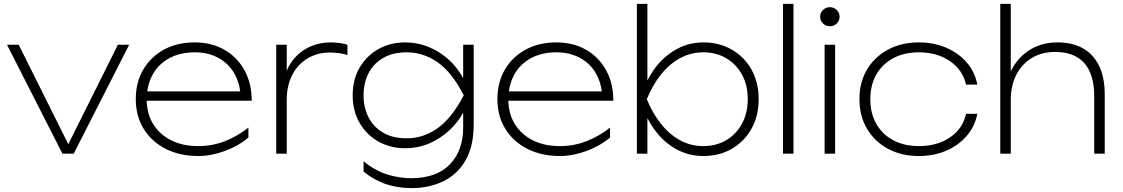

<svg xmlns="http://www.w3.org/2000/svg" viewBox="-20 -790 5771 987"><path d="M301 0 16 -560H76L331 -49L586 -560H644L359 0Z M999 12Q904 12 831.5 -25Q759 -62 718.5 -128Q678 -194 678 -280Q678 -367 716.5 -432.5Q755 -498 823 -535Q891 -572 981 -572Q1068 -572 1134 -534Q1200 -496 1237 -428.5Q1274 -361 1274 -272H734Q736 -204 767 -153Q800 -99 859.5 -69Q919 -39 999 -39Q1073 -39 1138 -65Q1203 -91 1257 -134V-83Q1205 -39 1135 -13.5Q1065 12 999 12ZM1215 -320Q1208 -371 1185 -412Q1155 -464 1102.5 -492.5Q1050 -521 981 -521Q906 -521 850.5 -491Q795 -461 765 -407Q743 -368 737 -320Z M1400 -560H1454V-427Q1472 -469 1502 -500Q1535 -534 1580.5 -553Q1626 -572 1681 -572Q1704 -572 1728 -568.5Q1752 -565 1766 -560V-507Q1750 -513 1725 -516.5Q1700 -520 1676 -520Q1611 -520 1560.5 -489.5Q1510 -459 1482 -404Q1454 -349 1454 -277V0H1400Z M2361 -134V-212Q2361 -211 2361 -211Q2336 -164 2292 -122Q2248 -80 2189.5 -54Q2131 -28 2062 -28Q1987 -28 1926 -62Q1865 -96 1829 -157.5Q1793 -219 1793 -300Q1793 -382 1829 -443Q1865 -504 1926 -538Q1987 -572 2062 -572Q2117 -572 2166 -555Q2215 -538 2255 -509Q2295 -480 2324 -444Q2346 -416 2361 -388V-560H2415V-149Q2415 -37 2372.5 35.5Q2330 108 2257.5 142.5Q2185 177 2096 177Q2025 177 1964 156.5Q1903 136 1849 92V39Q1909 88 1971 107Q2033 126 2093 126Q2224 126 2292.5 55Q2361 -16 2361 -134ZM2071 -79Q2156 -79 2229 -130.5Q2302 -182 2364 -300Q2303 -419 2229.5 -470Q2156 -521 2071 -521Q1999 -521 1949.5 -492Q1900 -463 1874.5 -413.5Q1849 -364 1849 -300Q1849 -237 1874.5 -187Q1900 -137 1949.5 -108Q1999 -79 2071 -79Z M2858 12Q2763 12 2690.5 -25Q2618 -62 2577.5 -128Q2537 -194 2537 -280Q2537 -367 2575.5 -432.5Q2614 -498 2682 -535Q2750 -572 2840 -572Q2927 -572 2993 -534Q3059 -496 3096 -428.5Q3133 -361 3133 -272H2593Q2595 -204 2626 -153Q2659 -99 2718.5 -69Q2778 -39 2858 -39Q2932 -39 2997 -65Q3062 -91 3116 -134V-83Q3064 -39 2994 -13.5Q2924 12 2858 12ZM3074 -320Q3067 -371 3044 -412Q3014 -464 2961.5 -492.5Q2909 -521 2840 -521Q2765 -521 2709.5 -491Q2654 -461 2624 -407Q2602 -368 2596 -320Z M3254 -770H3308V-376Q3323 -406 3342 -433Q3389 -498 3454 -535Q3519 -572 3596 -572Q3678 -572 3742 -535Q3806 -498 3843 -432.5Q3880 -367 3880 -280Q3880 -194 3843 -128Q3806 -62 3742 -25Q3678 12 3596 12Q3519 12 3454 -24.5Q3389 -61 3342 -127Q3323 -154 3308 -183V0H3254ZM3824 -280Q3824 -352 3794.5 -406Q3765 -460 3713.5 -490.5Q3662 -521 3596 -521Q3530 -521 3475 -490.5Q3420 -460 3377 -406Q3334 -352 3305 -280Q3334 -209 3377 -154.5Q3420 -100 3475 -69.5Q3530 -39 3596 -39Q3662 -39 3713.5 -69.5Q3765 -100 3794.5 -154.5Q3824 -209 3824 -280Z M4005 -770H4059V0H4005Z M4219 -560H4273V0H4219ZM4246 -655Q4225 -655 4210.5 -669.5Q4196 -684 4196 -704Q4196 -724 4210.5 -738.5Q4225 -753 4246 -753Q4267 -753 4281.5 -738.5Q4296 -724 4296 -704Q4296 -684 4281.5 -669.5Q4267 -655 4246 -655Z M5004 -205Q4992 -141 4950 -92Q4908 -43 4844.5 -15.5Q4781 12 4704 12Q4614 12 4545 -25Q4476 -62 4437 -128Q4398 -194 4398 -280Q4398 -367 4437 -432.5Q4476 -498 4545 -535Q4614 -572 4704 -572Q4781 -572 4844.5 -544.5Q4908 -517 4950 -468.5Q4992 -420 5004 -355H4946Q4929 -431 4863 -476Q4797 -521 4704 -521Q4628 -521 4572 -491Q4516 -461 4485 -407Q4454 -353 4454 -280Q4454 -207 4485 -153Q4516 -99 4572 -69Q4628 -39 4704 -39Q4798 -39 4864 -84Q4930 -129 4946 -205Z M5122 -770H5176V-422Q5181 -434 5188 -445Q5223 -505 5282 -538.5Q5341 -572 5416 -572Q5494 -572 5548 -541Q5602 -510 5630.5 -450.5Q5659 -391 5659 -306V0H5605V-295Q5605 -408 5554 -465.5Q5503 -523 5404 -523Q5336 -523 5284.5 -492Q5233 -461 5204.5 -405.5Q5176 -350 5176 -277V0H5122Z"/></svg>

Font: Bounded
Style: Regular
Weight: 200
Designer: Vlad Churkin
Version: Version 1.0